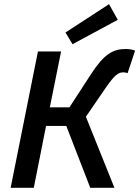

<svg xmlns="http://www.w3.org/2000/svg" viewBox="-20 -901 668 921"><path d="M31 0H142L201 -297H298L413 0H529L392 -341L490 -484C530 -541 547 -554 572 -554C580 -554 587 -552 592 -550L628 -658C617 -663 598 -666 584 -666C523 -666 480 -643 417 -546L313 -386H219L273 -654H162ZM328 -689 545 -806 503 -881 294 -745Z"/></svg>

Font: Source Sans Pro Semibold
Style: Italic
Weight: 600
Italic angle: -11°
Designer: Paul D. Hunt
Foundry: Adobe Systems Incorporated
Version: Version 3.006;hotconv 1.0.111;makeotfexe 2.5.65597